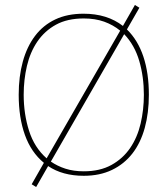

<svg xmlns="http://www.w3.org/2000/svg" viewBox="-20 -695 672 770"><path d="M577 -315Q577 -242 560.5 -182Q544 -122 511 -79.5Q478 -37 429 -13.5Q380 10 316 10Q231 10 173 -29L125 55L107 44L156 -42Q105 -84 80 -153.5Q55 -223 55 -315Q55 -388 71.5 -448Q88 -508 120.5 -551Q153 -594 201.5 -617Q250 -640 315 -640Q410 -640 473 -591L521 -675L539 -664L489 -577Q533 -534 555 -468Q577 -402 577 -315ZM557 -315Q557 -387 538.5 -450.5Q520 -514 478 -558L184 -47Q210 -29 242.5 -18.5Q275 -8 316 -8Q381 -8 427 -33.5Q473 -59 502 -101.5Q531 -144 544 -199.5Q557 -255 557 -315ZM462 -572Q434 -595 398 -608Q362 -621 316 -621Q250 -621 204.5 -596Q159 -571 130 -528.5Q101 -486 88 -430.5Q75 -375 75 -315Q75 -238 96.5 -170.5Q118 -103 167 -60Z"/></svg>

Font: TypoPRO Sinkin Sans
Style: 100 Thin
Weight: 100
Designer: Keith Bates
Foundry: K-Type
Version: Sinkin Sans (version 1.0)  by Keith Bates   •   © 2014   www